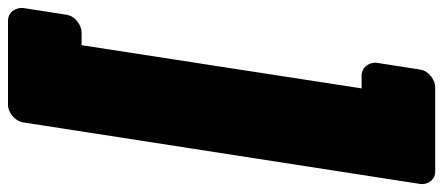

<svg xmlns="http://www.w3.org/2000/svg" viewBox="-392 -570 1108 480"><g transform="rotate(90 162.0 -330.0)"><path d="M140 -864C124 -864 100 -850 96 -827L79 -718C77 -702 88 -680 111 -680H143L35 20H3C-13 20 -37 34 -41 57L-58 166C-60 182 -49 204 -26 204H185C201 204 224 189 228 166L382 -827C384 -843 374 -864 351 -864Z"/></g></svg>

Font: Asimov Print
Style: EIt
Weight: 500
Designer: Google
Version: Version 2.000980; 2014